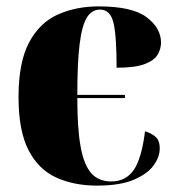

<svg xmlns="http://www.w3.org/2000/svg" viewBox="-20 -571 559 601"><path d="M284 10Q211 10 155.5 -15.5Q100 -41 69 -101.5Q38 -162 38 -267Q38 -376 71 -438Q104 -500 161 -525.5Q218 -551 289 -551Q394 -551 439 -517Q484 -483 484 -438Q484 -418 473.5 -400Q463 -382 433 -370.5Q403 -359 345 -359Q345 -460 335 -500.5Q325 -541 293 -541Q268 -541 252.5 -517Q237 -493 229.5 -435Q222 -377 222 -274H371V-264H222Q222 -168 232.5 -111Q243 -54 266 -28.5Q289 -3 328 -3Q373 -3 398 -38Q423 -73 434 -160Q452 -155 466 -143.5Q480 -132 480 -106Q480 -80 461 -53.5Q442 -27 399 -8.5Q356 10 284 10Z"/></svg>

Font: Noto Serif Display SemiCondensed Black
Style: Regular
Weight: 900
Width: 4
Designer: Monotype Design Team
Foundry: Monotype Imaging Inc.
Version: Version 2.009